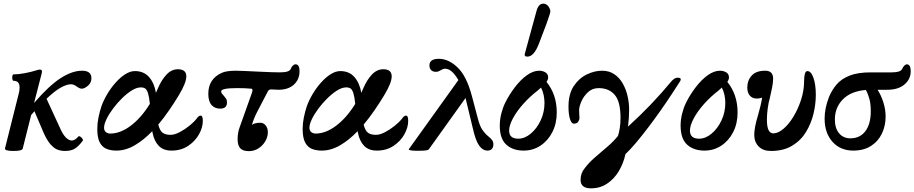

<svg xmlns="http://www.w3.org/2000/svg" viewBox="-20 -811 4991 1048"><path d="M53 13Q7 13 7 0L82 -299Q84 -306 85.5 -314.5Q87 -323 87 -333Q87 -370 54 -370Q49 -370 47.5 -379Q46 -388 47.5 -396.5Q49 -405 54 -405Q80 -405 115 -411.5Q150 -418 178 -427Q187 -430 190 -430.5Q193 -431 198 -431Q209 -431 209 -422Q209 -420 208.5 -416.5Q208 -413 207 -408L166 -249Q248 -344 311 -384.5Q374 -425 428 -425Q479 -425 479 -384Q479 -359 460 -343Q441 -327 427 -327Q419 -327 412 -330.5Q405 -334 398 -339Q383 -351 367 -351Q344 -351 311 -332.5Q278 -314 234 -272L304 -120Q322 -78 339 -61Q356 -44 372 -44Q389 -44 408 -66Q411 -70 418 -65.5Q425 -61 430 -53.5Q435 -46 431 -42Q411 -15 390.5 -1Q370 13 334 13Q314 13 294.5 6Q275 -1 254.5 -24.5Q234 -48 213 -98L168 -204Q159 -194 150 -183L104 0Q101 8 86.5 10.5Q72 13 53 13Z M615 11Q586 11 562.5 2Q539 -7 525 -32.5Q511 -58 511 -107Q511 -138 517.5 -170Q524 -202 534 -232Q546 -265 566 -298.5Q586 -332 611.5 -360.5Q637 -389 664 -406Q691 -423 716 -423Q765 -423 793.5 -390.5Q822 -358 831 -305V-304Q837 -316 842 -329Q861 -374 888.5 -403.5Q916 -433 951 -433Q997 -433 997 -394Q997 -359 956 -291Q930 -248 902 -207.5Q874 -167 844 -131Q852 -98 867.5 -86.5Q883 -75 911 -75Q933 -75 960.5 -89.5Q988 -104 1013 -124Q1038 -144 1053 -163Q1064 -180 1076 -180Q1087 -180 1087 -151Q1087 -115 1066 -77.5Q1045 -40 1006.5 -14.5Q968 11 916 11Q872 11 847 -14.5Q822 -40 813 -85Q812 -89 811 -95Q765 -47 715.5 -18Q666 11 615 11ZM548 -114Q548 -98 558 -90Q568 -82 582 -82Q637 -82 694 -125Q751 -168 798 -244Q794 -283 788 -302Q782 -321 773 -327.5Q764 -334 749 -334Q726 -334 699.5 -317.5Q673 -301 646.5 -275Q620 -249 597.5 -219Q575 -189 561.5 -161Q548 -133 548 -114Z M1338 14Q1307 14 1292 -1Q1277 -16 1277 -51Q1277 -67 1279.5 -83.5Q1282 -100 1288 -116L1355 -304Q1363 -326 1351 -327Q1329 -329 1313 -329.5Q1297 -330 1272 -330Q1187 -330 1187 -312Q1187 -306 1192 -299.5Q1197 -293 1201 -289Q1208 -280 1213.5 -273Q1219 -266 1219 -252Q1219 -218 1182 -218Q1152 -218 1134.5 -238Q1117 -258 1117 -299Q1117 -381 1192 -414Q1203 -419 1222 -422Q1241 -425 1267 -425Q1285 -425 1316.5 -423.5Q1348 -422 1390 -420Q1434 -418 1461.5 -417Q1489 -416 1508 -416Q1560 -416 1567 -435Q1571 -446 1578.5 -453Q1586 -460 1593 -460Q1615 -460 1615 -422Q1615 -378 1584.5 -349.5Q1554 -321 1499 -321Q1488 -321 1480 -322Q1472 -323 1461 -323Q1447 -323 1442 -312L1421 -272Q1400 -233 1382 -197Q1364 -161 1355 -129Q1360 -134 1372 -137.5Q1384 -141 1402 -141Q1418 -141 1430 -126.5Q1442 -112 1442 -89Q1442 -64 1428 -40Q1414 -16 1390.5 -1Q1367 14 1338 14Z M1736 11Q1707 11 1683.5 2Q1660 -7 1646 -32.5Q1632 -58 1632 -107Q1632 -138 1638.5 -170Q1645 -202 1655 -232Q1667 -265 1687 -298.5Q1707 -332 1732.5 -360.5Q1758 -389 1785 -406Q1812 -423 1837 -423Q1886 -423 1914.5 -390.5Q1943 -358 1952 -305V-304Q1958 -316 1963 -329Q1982 -374 2009.5 -403.5Q2037 -433 2072 -433Q2118 -433 2118 -394Q2118 -359 2077 -291Q2051 -248 2023 -207.5Q1995 -167 1965 -131Q1973 -98 1988.5 -86.5Q2004 -75 2032 -75Q2054 -75 2081.5 -89.5Q2109 -104 2134 -124Q2159 -144 2174 -163Q2185 -180 2197 -180Q2208 -180 2208 -151Q2208 -115 2187 -77.5Q2166 -40 2127.5 -14.5Q2089 11 2037 11Q1993 11 1968 -14.5Q1943 -40 1934 -85Q1933 -89 1932 -95Q1886 -47 1836.5 -18Q1787 11 1736 11ZM1669 -114Q1669 -98 1679 -90Q1689 -82 1703 -82Q1758 -82 1815 -125Q1872 -168 1919 -244Q1915 -283 1909 -302Q1903 -321 1894 -327.5Q1885 -334 1870 -334Q1847 -334 1820.5 -317.5Q1794 -301 1767.5 -275Q1741 -249 1718.5 -219Q1696 -189 1682.5 -161Q1669 -133 1669 -114Z M2261 12Q2211 12 2211 4L2482 -374Q2446 -436 2410 -436Q2399 -436 2388 -429Q2382 -425 2375 -422Q2368 -419 2359 -419Q2343 -419 2333.5 -428Q2324 -437 2324 -454Q2324 -490 2376 -490Q2428 -490 2477.5 -443Q2527 -396 2556 -286L2588 -165Q2599 -122 2613.5 -101.5Q2628 -81 2644 -68Q2659 -56 2666 -46.5Q2673 -37 2673 -22Q2673 -8 2665 1.5Q2657 11 2641 11Q2615 11 2595.5 -16Q2576 -43 2561 -110L2521 -276L2320 5Q2317 8 2304 10Q2291 12 2261 12Z M2838 11Q2780 11 2744 -21Q2708 -53 2708 -126Q2708 -159 2716.5 -192Q2725 -225 2738 -251Q2760 -295 2790.5 -335Q2821 -375 2855.5 -400Q2890 -425 2923 -425Q2942 -425 2957 -416Q2972 -407 2972 -388Q2972 -377 2963 -364Q3019 -295 3019 -197Q3019 -137 2995 -90Q2971 -43 2930 -16Q2889 11 2838 11ZM2759 -98Q2759 -54 2809 -54Q2844 -54 2877 -81.5Q2910 -109 2931 -153.5Q2952 -198 2952 -249Q2952 -270 2947.5 -292Q2943 -314 2933 -333Q2925 -325 2914 -316Q2871 -283 2835.5 -243Q2800 -203 2779.5 -164.5Q2759 -126 2759 -98ZM2859 -502Q2844 -502 2844 -511Q2844 -513 2844 -515Q2844 -517 2845 -519L2909 -753Q2920 -791 2945 -791Q2963 -791 2973.5 -776Q2984 -761 2984 -749Q2984 -744 2979 -728.5Q2974 -713 2964 -684L2921 -571Q2894 -502 2859 -502Z M3206 217Q3149 217 3149 171Q3149 134 3171 108Q3194 77 3227.5 48Q3261 19 3294.5 -9.5Q3328 -38 3353 -69Q3359 -86 3363 -112Q3367 -138 3367 -168Q3367 -256 3335.5 -293Q3304 -330 3248 -330Q3213 -330 3189.5 -308Q3166 -286 3153.5 -257.5Q3141 -229 3141 -209Q3141 -190 3142 -184Q3143 -178 3143 -166Q3143 -159 3136.5 -147.5Q3130 -136 3112 -136Q3099 -136 3091 -162Q3083 -188 3083 -229Q3083 -297 3111 -340Q3139 -383 3181.5 -404Q3224 -425 3266 -425Q3305 -425 3333 -406Q3361 -387 3379 -355.5Q3397 -324 3405.5 -286.5Q3414 -249 3414 -213Q3414 -192 3412.5 -168Q3411 -144 3408 -120Q3474 -180 3531 -239.5Q3588 -299 3642 -364Q3661 -387 3678 -387Q3704 -387 3692 -367Q3674 -339 3646.5 -297Q3619 -255 3586 -208Q3553 -161 3518 -115Q3483 -69 3451 -31Q3419 7 3394 30Q3383 81 3357.5 123.5Q3332 166 3293.5 191.5Q3255 217 3206 217Z M3825 11Q3767 11 3731 -21Q3695 -53 3695 -126Q3695 -159 3703.5 -192Q3712 -225 3725 -251Q3747 -295 3777.5 -335Q3808 -375 3842.5 -400Q3877 -425 3910 -425Q3929 -425 3944 -416Q3959 -407 3959 -388Q3959 -377 3950 -364Q4006 -295 4006 -197Q4006 -137 3982 -90Q3958 -43 3917 -16Q3876 11 3825 11ZM3746 -98Q3746 -54 3796 -54Q3831 -54 3864 -81.5Q3897 -109 3918 -153.5Q3939 -198 3939 -249Q3939 -270 3934.5 -292Q3930 -314 3920 -333Q3912 -325 3901 -316Q3858 -283 3822.5 -243Q3787 -203 3766.5 -164.5Q3746 -126 3746 -98Z M4188 13Q4145 13 4121 -11.5Q4097 -36 4097 -75Q4097 -93 4101.5 -118.5Q4106 -144 4118 -184Q4125 -208 4131 -233Q4137 -258 4140 -278Q4125 -273 4111 -273Q4087 -273 4073 -289Q4059 -305 4059 -333Q4059 -372 4083 -398.5Q4107 -425 4157 -425Q4200 -425 4200 -382Q4200 -362 4194.5 -333.5Q4189 -305 4182 -276Q4175 -253 4170.5 -219.5Q4166 -186 4166 -158Q4166 -119 4175 -101Q4184 -83 4201 -83Q4227 -83 4256.5 -108Q4286 -133 4311 -174.5Q4336 -216 4352.5 -266.5Q4369 -317 4369 -367Q4369 -391 4373 -407Q4377 -423 4387 -423Q4407 -423 4420 -386.5Q4433 -350 4433 -293Q4433 -244 4420.5 -191Q4408 -138 4380 -91.5Q4352 -45 4304.5 -16Q4257 13 4188 13Z M4637 11Q4567 11 4524 -37Q4481 -85 4481 -164Q4481 -220 4505 -282Q4521 -320 4546.5 -350Q4572 -380 4616.5 -398Q4661 -416 4733 -416H4847Q4897 -416 4905 -436Q4909 -446 4916.5 -453Q4924 -460 4929 -460Q4951 -460 4951 -422Q4951 -379 4917 -350Q4883 -321 4823 -321H4770Q4789 -292 4801.5 -253Q4814 -214 4814 -174Q4814 -124 4793.5 -81.5Q4773 -39 4733.5 -14Q4694 11 4637 11ZM4537 -159Q4537 -111 4560 -83.5Q4583 -56 4622 -56Q4674 -56 4703.5 -95Q4733 -134 4733 -204Q4733 -243 4725.5 -271Q4718 -299 4706 -320Q4624 -313 4580.5 -268.5Q4537 -224 4537 -159Z"/></svg>

Font: Junicode SmExp
Style: Bold Italic
Weight: 700
Width: 6
Italic angle: -11°
Designer: Peter S. Baker
Version: Version 2.205; ttfautohint (v1.8.4)